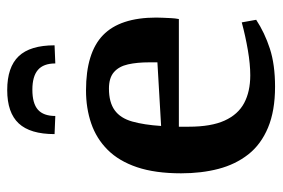

<svg xmlns="http://www.w3.org/2000/svg" viewBox="-142 -612 764 519"><g transform="rotate(-90 239.5 -352.0)"><path d="M256 -714Q318 -714 347.5 -683Q377 -652 377 -586L328 -584Q328 -616 310.5 -631Q293 -646 257 -646Q220 -646 203 -631Q186 -616 186 -584L137 -586Q137 -652 166 -683Q195 -714 256 -714ZM265 10Q200 10 154.5 -9Q109 -28 82 -62.5Q55 -97 43 -143Q31 -189 31 -244Q31 -314 47.5 -363Q64 -412 94.5 -442.5Q125 -473 166 -487Q207 -501 255 -501Q357 -501 404.5 -455Q452 -409 452 -311Q452 -304 451.5 -293Q451 -282 450.5 -271Q450 -260 448 -250H157V-223Q157 -163 173.5 -126.5Q190 -90 221 -73.5Q252 -57 296 -57Q326 -57 364 -63.5Q402 -70 439 -80L446 -41Q411 -18 368 -4Q325 10 265 10ZM159 -298 331 -308V-330Q331 -363 325.5 -387.5Q320 -412 304.5 -425.5Q289 -439 260 -439Q223 -439 201.5 -423.5Q180 -408 171 -376Q162 -344 159 -298Z"/></g></svg>

Font: Manuale SemiBold
Style: Regular
Weight: 600
Version: Version 1.002